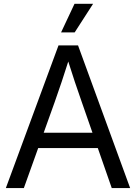

<svg xmlns="http://www.w3.org/2000/svg" viewBox="-20 -959 693 979"><path d="M278.3 -727.5H377.9L643.6 0H549.8L397 -438.5Q380.4 -484.9 361.6 -541.5Q342.8 -598.1 315.4 -684.6H340.8Q289.6 -523.4 258.8 -438.5L101.6 0H9.8ZM148.4 -282.2H504.9V-204.1H148.4ZM359.9 -939.5H454.6L360.8 -793.9H291.5Z"/></svg>

Font: Intratopia Thin
Style: Regular
Weight: 100
Designer: Rasmus Andersson
Foundry: rsms
Version: Version 3.000;Glyphs 3.2.3 (3260)